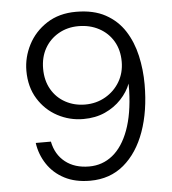

<svg xmlns="http://www.w3.org/2000/svg" viewBox="-52 -760 735 820"><g transform="rotate(-5 315.5 -350.0)"><path d="M302 12Q238 12 192 -12Q146 -36 118.5 -77.5Q91 -119 84 -169H149Q160 -113 200.5 -81Q241 -49 303 -49Q360 -49 403.5 -84Q447 -119 472.5 -188Q498 -257 501 -357Q501 -364 501 -371Q501 -378 501 -387Q488 -352 459 -321Q430 -290 389 -271.5Q348 -253 296 -253Q237 -253 185.5 -280.5Q134 -308 102.5 -359Q71 -410 71 -479Q71 -537 98.5 -590.5Q126 -644 178.5 -678Q231 -712 304 -712Q379 -712 430 -684Q481 -656 511.5 -608.5Q542 -561 555.5 -501Q569 -441 569 -378Q569 -264 537.5 -176Q506 -88 446.5 -38Q387 12 302 12ZM309 -314Q357 -314 396 -336.5Q435 -359 457.5 -397Q480 -435 480 -483Q480 -533 458 -570.5Q436 -608 397 -629Q358 -650 309 -650Q261 -650 223 -628Q185 -606 164 -568.5Q143 -531 143 -482Q143 -431 165 -393Q187 -355 225 -334.5Q263 -314 309 -314Z"/></g></svg>

Font: DM Sans 10pt Light
Style: Regular
Weight: 300
Version: Version 4.004;gftools[0.9.30]